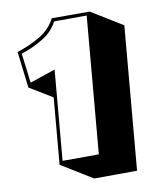

<svg xmlns="http://www.w3.org/2000/svg" viewBox="-43 -836 485 576"><g transform="rotate(-5 200.0 -548.0)"><path d="M118 -348V-551L45 -587L22 -696Q62 -713 91 -734.5Q120 -756 133 -788L248 -798L348 -748V-310L218 -298ZM139 -778Q128 -749 99 -727Q70 -705 34 -690L53 -601L128 -634V-359L238 -369V-787Z"/></g></svg>

Font: Rampart One
Style: Regular
Weight: 400
Designer: Fontworks Inc.
Foundry: Fontworks Inc.
Version: Version 1.100